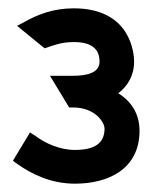

<svg xmlns="http://www.w3.org/2000/svg" viewBox="-20 -820 373 461"><path d="M11 -434 22 -426C56 -402 102 -379 160 -379C240 -379 315 -414 315 -506C315 -547 295 -577 264 -596C286 -613 302 -638 302 -672C302 -692 294 -800 157 -800C108 -800 70 -785 40 -768L21 -758L87 -704C108 -711 127 -719 157 -719C198 -719 219 -704 219 -672C219 -647 193 -638 155 -638H100L146 -562H155C209 -562 231 -526 231 -511C231 -476 207 -460 160 -460C123 -460 89 -476 66 -493L52 -502Z"/></svg>

Font: Charger Sport
Style: BdNrw
Weight: 700
Designer: Jasper
Foundry: Cannot Into Space Fonts
Version: Version 1.1